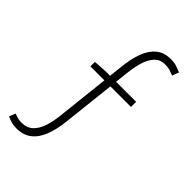

<svg xmlns="http://www.w3.org/2000/svg" viewBox="-251 -832 1030 1030"><g transform="rotate(45 264.0 -316.5)"><path d="M83 108Q63 108 44.5 103Q26 98 11 90L26 54Q52 67 83 67Q123 67 148 43Q173 19 186 -22Q199 -63 204 -115L248 -517Q255 -587 273 -636.5Q291 -686 324 -713.5Q357 -741 407 -741Q435 -741 454 -734.5Q473 -728 489 -721L475 -683Q463 -688 446 -693.5Q429 -699 406 -699Q368 -699 345 -673.5Q322 -648 310.5 -607.5Q299 -567 294 -520L249 -112Q242 -44 223 5.5Q204 55 170 81.5Q136 108 83 108ZM130 -408V-442L203 -447H438V-408Z"/></g></svg>

Font: Noto Sans SC ExtraLight
Style: Regular
Weight: 250
Designer: Ryoko NISHIZUKA 西塚涼子 (kana, bopomofo & ideographs); Paul D. Hunt (Latin, Greek & Cyrillic); Sandoll Communications 산돌커뮤니
Foundry: Adobe
Version: Version 2.004-H2;hotconv 1.0.118;makeotfexe 2.5.65603